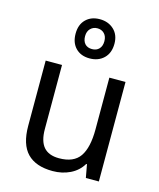

<svg xmlns="http://www.w3.org/2000/svg" viewBox="-122 -903 826 999"><g transform="rotate(15 291.5 -403.5)"><path d="M504 0H434L421 -71H417Q393 -31 350.5 -10.5Q308 10 257 10Q166 10 120 -37.5Q74 -85 74 -185V-536H162V-191Q162 -126 189 -94.5Q216 -63 272 -63Q351 -63 384 -111Q417 -159 417 -257V-536H504ZM188 -712Q188 -761 216.5 -789Q245 -817 291 -817Q337 -817 367 -789Q397 -761 397 -713Q397 -663 367.5 -634.5Q338 -606 291 -606Q244 -606 216 -634.5Q188 -663 188 -712ZM343 -712Q343 -738 328.5 -753Q314 -768 291 -768Q269 -768 254 -753Q239 -738 239 -712Q239 -686 252.5 -671Q266 -656 291 -656Q315 -656 329 -671Q343 -686 343 -712Z"/></g></svg>

Font: Noto Sans Display
Style: Regular
Weight: 400
Designer: Monotype Design team
Foundry: Monotype Imaging Inc.
Version: Version 1.000